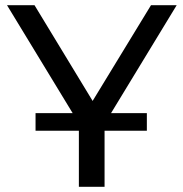

<svg xmlns="http://www.w3.org/2000/svg" viewBox="-20 -720 707 740"><path d="M661 -700H562L337 -331L113 -700H7L260 -284H117V-216H284V0H383V-216H546V-284H408Z"/></svg>

Font: AWKNG-Font Medium
Style: Regular
Weight: 500
Designer: Awakening Church
Foundry: Awakening Church
Version: Version 1.700;PS 001.700;hotconv 1.0.88;makeotf.lib2.5.64775